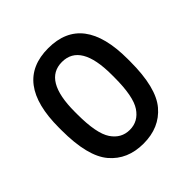

<svg xmlns="http://www.w3.org/2000/svg" viewBox="-188 -863 1027 1027"><g transform="rotate(-45 325.0 -350.0)"><path d="M65 -350V-370Q65 -711 325 -711Q585 -711 585 -370V-350Q585 -153 515.5 -71Q446 11 325 11Q204 11 134.5 -71Q65 -153 65 -350ZM465 -350V-370Q465 -607 325 -607Q185 -607 185 -370V-350Q185 -206 223 -149.5Q261 -93 325 -93Q389 -93 427 -149.5Q465 -206 465 -350Z"/></g></svg>

Font: .
Style: 
Weight: 500
Designer: A.Korolkova, Vitaly Kuzmin
Foundry: ParaType Ltd
Version: Version 1.000; Glyphs 3.2, build 3192.0